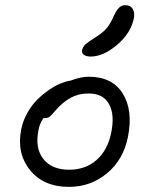

<svg xmlns="http://www.w3.org/2000/svg" viewBox="-20 -751 579 743"><path d="M331.1 -532.2Q313.5 -532.2 304.4 -539.1Q295.4 -545.9 297.9 -557.1Q300.8 -570.3 310.5 -579.3Q320.3 -588.4 347.2 -605Q377.9 -624.5 391.8 -640.6Q405.8 -656.7 418.9 -686Q430.7 -711.9 440.9 -721.4Q451.2 -731 463.9 -731Q485.4 -731 493.7 -716.3Q502 -701.7 498 -680.2Q486.3 -622.6 433.1 -577.4Q379.9 -532.2 331.1 -532.2ZM247.1 -27.8Q148.4 -27.8 96.2 -92.8Q43.9 -157.7 62 -250Q68.8 -284.2 86.2 -314.7Q103.5 -345.2 125.2 -366.5Q147 -387.7 171.1 -404.1Q195.3 -420.4 216.3 -428.7Q237.3 -437 252.9 -439Q292.5 -454.1 323.2 -454.1Q414.6 -454.1 455.1 -388.9Q495.6 -323.7 475.1 -221.2Q457.5 -132.8 394 -80.3Q330.6 -27.8 247.1 -27.8ZM128.9 -247.1Q114.7 -178.7 147.2 -136.5Q179.7 -94.2 248 -94.2Q310.5 -94.2 353.5 -131.8Q396.5 -169.4 410.2 -236.8Q424.8 -306.6 402.1 -347.9Q379.4 -389.2 324.2 -389.2Q292 -389.2 268.6 -379.6Q245.1 -370.1 221.2 -350.1Q207 -337.9 193.8 -322.3Q180.7 -306.6 173.1 -300.3Q165.5 -293.9 153.8 -293.9H147.9Q132.8 -271.5 128.9 -247.1Z"/></svg>

Font: Shantell Sans Irregular
Style: Italic
Weight: 300
Italic angle: -11.31°
Designer: Stephen Nixon, Anya Danilova, Shantell Martin
Foundry: Arrow Type
Version: Version 1.006;[9816181b4]